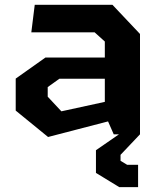

<svg xmlns="http://www.w3.org/2000/svg" viewBox="-20 -554 660 792"><path d="M412.4 -83.4V-382.7L370.4 -420.6H109.2L123.3 -534.2H443.8L557.5 -413.9V0H449.1ZM44.8 -97.8V-229.8L167.6 -316.8H456.5V-229.2H225L176.8 -194.8V-155.2L233.2 -94.8L456.5 -143.4V-61.2L178.3 11.1ZM501.9 -21.4 557.5 0 477.2 84.7V109.3L504.5 125.8H549.6V217.9H471.9L375.8 159.2V65.6Z"/></svg>

Font: Monaspace Krypton Var ExLight
Style: Regular
Weight: 200
Designer: Riley Cran and the Lettermatic Team
Version: Version 1.200 (Monaspace Krypton Var)